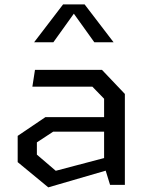

<svg xmlns="http://www.w3.org/2000/svg" viewBox="-20 -826 660 858"><path d="M445.2 -86.2V-384.7L392.7 -438.8H124.7L136.3 -513.7H435.8L538 -406.2V0H471.8ZM59 -101.5V-218.8L182.8 -302.5H477.5V-237.5H217.5L144.8 -189.8V-135L229.2 -62.8L477.5 -128.2V-70.7L195.8 11.3ZM261.8 -806.2H358.2L487.5 -637.2H401.5L295 -785.8H325L218.5 -637.2H132.5Z"/></svg>

Font: Monaspace Krypton Var ExLight
Style: Regular
Weight: 200
Designer: Riley Cran and the Lettermatic Team
Version: Version 1.200 (Monaspace Krypton Var)